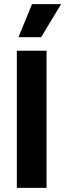

<svg xmlns="http://www.w3.org/2000/svg" viewBox="-20 -904 314 924"><path d="M61 0V-660H204V0ZM178 -725H69L134 -884H274Z"/></svg>

Font: Bricolage Grotesque 24pt SemiCondensed
Style: Bold
Weight: 700
Width: 4
Designer: Mathieu Triay
Foundry: Atelier Triay
Version: Version 1.001;gftools[0.9.33.dev8+g029e19f]